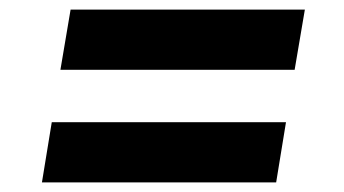

<svg xmlns="http://www.w3.org/2000/svg" viewBox="-20 -492 720 402"><path d="M106.5 -345.9H596.9L618.3 -471.9H127.8ZM67.8 -110.1H558.2L578.8 -236.2H88.4Z"/></svg>

Font: Margiela Sans
Style: Bold Italic
Weight: 700
Italic angle: -9.39999°
Designer: Stefan Endress, Andreas Faust
Version: Version 1.100;FEAKit 1.0